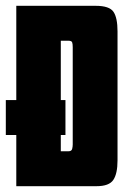

<svg xmlns="http://www.w3.org/2000/svg" viewBox="-36 -640 442 660"><path d="M-16 -176V-296H20V-620H293Q340 -620 354 -599.5Q368 -579 368 -532V-89Q368 -43 353.5 -21.5Q339 0 296 0H20V-176ZM199 -120Q210 -120 212 -128Q214 -136 214 -143V-478Q214 -489 212 -494.5Q210 -500 199 -500H173V-296H189V-176H173V-120Z"/></svg>

Font: Smooch Sans Black
Style: Regular
Weight: 900
Designer: Robert E. Leuschke
Foundry: Robert E. Leuschke
Version: Version 1.010; ttfautohint (v1.8.3)